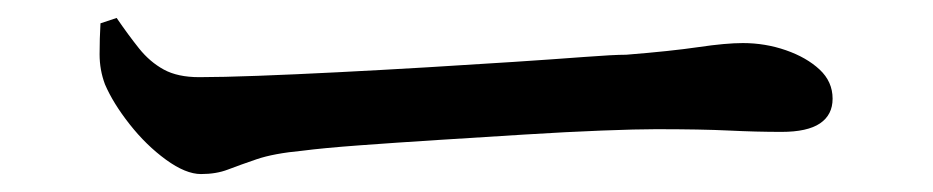

<svg xmlns="http://www.w3.org/2000/svg" viewBox="-20 -465 1040 214"><path d="M204 -271Q187 -271 165 -287Q143 -303 124.5 -326.5Q106 -350 97 -371Q91 -387 91 -404.5Q91 -422 92 -439L110 -445Q123 -426 135 -411Q147 -396 162.5 -387.5Q178 -379 202 -379Q227 -379 267.5 -380.5Q308 -382 357 -384.5Q406 -387 456.5 -390Q507 -393 552.5 -396Q598 -399 631 -401.5Q664 -404 678 -404Q728 -408 758.5 -412.5Q789 -417 808 -417Q833 -417 856 -409Q879 -401 893.5 -387.5Q908 -374 908 -355Q908 -337 894 -327.5Q880 -318 851 -318Q823 -318 792.5 -319.5Q762 -321 711 -321Q690 -321 651 -319.5Q612 -318 564 -315Q516 -312 468.5 -309Q421 -306 380.5 -303Q340 -300 317 -297Q285 -294 266 -287.5Q247 -281 234 -276Q221 -271 204 -271Z"/></svg>

Font: Noto Serif KR SemiBold
Style: Regular
Weight: 600
Designer: Ryoko NISHIZUKA 西塚涼子 (kana & ideographs); Frank Grießhammer (Latin, Greek & Cyrillic); Wenlong ZHANG 张文龙 (bopomofo); San
Foundry: Adobe
Version: Version 2.003-H1;hotconv 1.1.1;makeotfexe 2.6.0